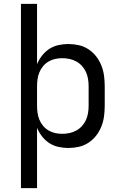

<svg xmlns="http://www.w3.org/2000/svg" viewBox="-20 -755 640 990"><path d="M88 215V-735H171V-424Q181 -448 197 -468.5Q213 -489 234.5 -503Q256 -517 281.5 -522.5Q307 -528 332 -528Q360 -528 386.5 -522Q413 -516 436 -501Q459 -486 476 -464Q493 -442 503 -416.5Q513 -391 516.5 -364Q520 -337 520 -310V-210Q520 -183 516.5 -156Q513 -129 503 -103.5Q493 -78 476 -56Q459 -34 436 -19Q413 -4 386.5 2Q360 8 332 8Q307 8 281.5 2.5Q256 -3 234.5 -17Q213 -31 197 -51.5Q181 -72 171 -96V215ZM301 -65Q320 -65 338.5 -69Q357 -73 373.5 -82Q390 -91 403 -105.5Q416 -120 423.5 -137Q431 -154 434 -172.5Q437 -191 437 -210V-310Q437 -329 434 -347.5Q431 -366 423.5 -383Q416 -400 403 -414.5Q390 -429 373.5 -438Q357 -447 338.5 -451Q320 -455 301 -455Q282 -455 264 -451Q246 -447 230 -437.5Q214 -428 202 -413.5Q190 -399 183 -382Q176 -365 173.5 -346.5Q171 -328 171 -310V-210Q171 -192 173.5 -173.5Q176 -155 183 -138Q190 -121 202 -106.5Q214 -92 230 -82.5Q246 -73 264 -69Q282 -65 301 -65Z"/></svg>

Font: Nova
Style: Regular
Weight: 400
Monospace: yes
Designer: Belleve Invis
Foundry: Belleve Invis
Version: Version 24.1.4; ttfautohint (v1.8.4)